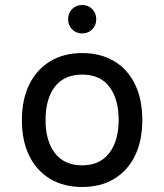

<svg xmlns="http://www.w3.org/2000/svg" viewBox="-20 -735 656 767"><path d="M308 12Q235 12 181 -20Q127 -52 97.2 -111.8Q67.5 -171.5 67.5 -255Q67.5 -338 97.2 -398Q127 -458 181 -490.5Q235 -523 308 -523Q381.5 -523 435.5 -491Q489.5 -459 519 -399Q548.5 -339 548.5 -255.5Q548.5 -172.5 519 -112.5Q489.5 -52.5 435.5 -20.2Q381.5 12 308 12ZM308 -74.5Q378.5 -74.5 416.2 -123.2Q454 -172 454 -255.5Q454 -339 417.2 -388Q380.5 -437 308 -437Q237 -437 199.5 -389Q162 -341 162 -255Q162 -172 199.5 -123.2Q237 -74.5 308 -74.5ZM308 -601.5Q284 -601.5 268 -617.8Q252 -634 252 -658Q252 -682.5 268 -698.8Q284 -715 308 -715Q332.5 -715 348.5 -698.8Q364.5 -682.5 364.5 -658Q364.5 -634 348.5 -617.8Q332.5 -601.5 308 -601.5Z"/></svg>

Font: Overpass Mono Medium
Style: Regular
Weight: 500
Monospace: yes
Designer: Delve Withrington, Dave Bailey
Foundry: Delve Fonts LLC
Version: Version 4.000